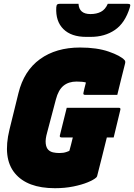

<svg xmlns="http://www.w3.org/2000/svg" viewBox="-20 -970 705 1010"><path d="M331 -403H605Q616 -403 613 -392L578 -247H542Q530 -198 516.5 -144.5Q503 -91 491 -44Q490 -40 486 -36Q473 -24 441.5 -11Q410 2 365.5 11Q321 20 269 20Q123 20 58 -59Q-7 -138 30 -289L77 -480Q106 -598 190.5 -659Q275 -720 401 -720Q490 -720 552 -698.5Q614 -677 635 -654Q641 -648 638 -636Q629 -602 618 -556.5Q607 -511 597 -471H427Q416 -471 419 -482Q421 -493 424 -504.5Q427 -516 432 -536Q415 -541 383 -541Q341 -541 314 -519Q287 -497 274 -447L228 -273Q218 -238 220.5 -215.5Q223 -193 234 -182Q244 -172 259 -168.5Q274 -165 293 -165Q314 -165 329.5 -170.5Q345 -176 345 -177Q349 -190 353.5 -208.5Q358 -227 363 -247H304Q292 -247 295 -258Q304 -294 313 -330.5Q322 -367 331 -403ZM547 -950H650Q661 -950 664 -946.5Q667 -943 663 -931Q638 -849 584.5 -812.5Q531 -776 457 -776H433Q355 -776 313.5 -817Q272 -858 276 -931Q277 -943 281 -946.5Q285 -950 295 -950H393Q396 -896 456 -896Q488 -896 511 -908Q534 -920 547 -950Z"/></svg>

Font: Recursive Mn Lnr St Blk
Style: Italic
Weight: 900
Italic angle: -15°
Monospace: yes
Version: Version 1.079;hotconv 1.0.112;makeotfexe 2.5.65598; ttfautoh